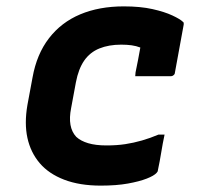

<svg xmlns="http://www.w3.org/2000/svg" viewBox="-20 -570 640 602"><path d="M368 -550Q420 -550 458 -541.5Q496 -533 520.5 -521.5Q545 -510 553 -502Q556 -500 556 -498Q556 -496 556 -493L528 -340Q528 -338 525.5 -335.5Q523 -333 520.5 -332Q518 -331 514 -331Q486 -331 458.5 -331Q431 -331 404 -331L405 -343Q409 -363 413 -383Q417 -403 420 -421Q407 -426 392.5 -428Q378 -430 360 -430Q321 -430 291.5 -418Q262 -406 244 -380Q226 -354 218 -312L203 -231Q197 -201 201 -178.5Q205 -156 219 -141Q233 -128 256.5 -121Q280 -114 314 -114Q346 -114 372.5 -118Q399 -122 425 -129.5Q451 -137 477 -148H496Q490 -120 485.5 -92Q481 -64 475 -36Q475 -34 474 -32Q473 -30 471 -28Q463 -19 440 -10Q417 -1 381 5.5Q345 12 296 12Q230 12 181.5 -6.5Q133 -25 104.5 -58.5Q76 -92 66 -137.5Q56 -183 66 -241L82 -327Q95 -400 133.5 -450Q172 -500 231.5 -525Q291 -550 368 -550Z"/></svg>

Font: RecMonoLinear Nerd Font Mono
Style: Bold Italic
Weight: 700
Italic angle: -10°
Monospace: yes
Version: Version 1.085; ttfautohint (v1.8.4.7-5d5b);Nerd Fonts 3.2.1